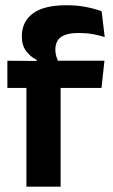

<svg xmlns="http://www.w3.org/2000/svg" viewBox="-20 -696 420 716"><path d="M228.5 -676.5Q267.5 -676.5 300.5 -670Q333.5 -663.5 359 -654L370.5 -558Q349 -564.5 325.8 -568.8Q302.5 -573 274.5 -573Q241 -573 221.8 -565.5Q202.5 -558 194.5 -544Q186.5 -530 186.5 -511V-509.5Q186.5 -496 190.5 -484Q194.5 -472 200 -462.5L116.5 -459.5V-473Q93.5 -484 77.5 -505.5Q61.5 -527 61.5 -559V-561.5Q61.5 -614.5 102.2 -645.5Q143 -676.5 228.5 -676.5ZM78.5 0V-433H206V0ZM7.5 -368V-469.5L131.5 -468.5L181.5 -469.5H369.5L358.5 -368Z"/></svg>

Font: Anek Odia Medium SemiBold
Style: Regular
Weight: 600
Version: Version 1.003